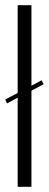

<svg xmlns="http://www.w3.org/2000/svg" viewBox="-29 -719 188 739"><path d="M39 -343 -2 -321 -9 -336 39 -361V-699H92V-389L131 -410L139 -395L92 -370V0H39Z"/></svg>

Font: Moniqa Cond Heading
Style: Regular
Weight: 400
Width: 3
Designer: Rajesh Rajput
Foundry: Rajesh Rajput
Version: Version 1.000